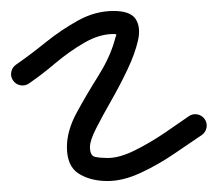

<svg xmlns="http://www.w3.org/2000/svg" viewBox="-41 -306 397 350"><path d="M12 -154Q5 -149 -3.5 -150.5Q-12 -152 -17 -159Q-22 -166 -20.5 -174.5Q-19 -183 -12 -188Q14 -206 42.5 -229Q71 -252 102 -269Q133 -286 166 -286Q197 -286 206.5 -271Q216 -256 210.5 -232Q205 -208 191.5 -179.5Q178 -151 162 -123Q146 -95 134.5 -72.5Q123 -50 123 -38Q123 -22 132.5 -20Q142 -18 155 -18Q177 -18 205 -32Q233 -46 259.5 -64Q286 -82 303 -94Q310 -99 318.5 -97.5Q327 -96 332 -89Q337 -82 335.5 -73.5Q334 -65 327 -60Q305 -45 275.5 -25Q246 -5 214.5 9.5Q183 24 155 24Q124 24 102.5 10.5Q81 -3 81 -38Q81 -68 99 -101Q117 -134 137.5 -166.5Q158 -199 167 -229Q170 -240 171 -242Q172 -244 166 -244Q140 -244 112.5 -228Q85 -212 59.5 -190.5Q34 -169 12 -154Q12 -154 12 -154Q12 -154 12 -154Z"/></svg>

Font: FRB American Cursive Medium
Style: Italic
Weight: 500
Italic angle: -25°
Version: Version 2.0;Modular Font Editor K font №1